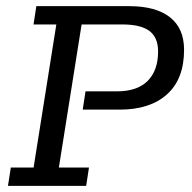

<svg xmlns="http://www.w3.org/2000/svg" viewBox="-20 -603 624 623"><path d="M5.9 0 15.1 -59.3H89L162.8 -523.7H88.8L97.9 -583H399.7Q485.9 -583 531.6 -546.9Q577.3 -510.9 577.3 -441.5Q577.3 -346.8 522 -297Q466.8 -247.3 368.6 -247.3H248.4L257.5 -306.6H359.3Q425.7 -306.6 459.4 -340.7Q493 -374.8 493 -436Q493 -481.5 464.8 -502.6Q436.6 -523.7 376 -523.7H244.8L171 -59.3H268.7L259.6 0Z"/></svg>

Font: Rokkitt SemiBold
Style: Italic
Weight: 600
Italic angle: -9°
Designer: Vernon Adams
Foundry: Vernon Adams
Version: Version 3.103